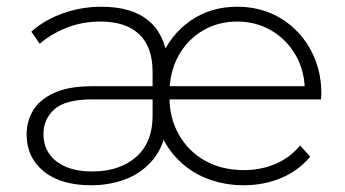

<svg xmlns="http://www.w3.org/2000/svg" viewBox="-20 -546 1023 570"><path d="M251 4Q160 4 109.5 -37.5Q59 -79 59 -147Q59 -185 77.5 -217Q96 -249 139 -269.5Q182 -290 254 -290H443V-251H255Q174 -251 141.5 -221.5Q109 -192 109 -148Q109 -97 147.5 -67Q186 -37 254 -37Q335 -37 384 -80Q433 -123 433 -202V-333Q433 -406 393.5 -444Q354 -482 278 -482Q224 -482 177.5 -463.5Q131 -445 98 -416L73 -452Q112 -487 167 -506.5Q222 -526 281 -526Q370 -526 419.5 -486Q469 -446 478 -366L458 -374Q486 -443 545.5 -484.5Q605 -526 684 -526Q738 -526 783 -507Q828 -488 862 -453Q896 -418 915 -371Q934 -324 934 -267Q934 -262 933.5 -258.5Q933 -255 933 -251H473V-290H906L885 -269Q886 -333 858.5 -381Q831 -429 785.5 -455.5Q740 -482 684 -482Q628 -482 582.5 -455.5Q537 -429 510 -380.5Q483 -332 483 -268V-259Q483 -195 511.5 -145.5Q540 -96 589.5 -68.5Q639 -41 704 -41Q754 -41 797 -59Q840 -77 871 -114L901 -81Q866 -39 814.5 -17.5Q763 4 703 4Q645 4 593 -16.5Q541 -37 502.5 -78.5Q464 -120 444 -183L476 -182Q469 -114 435.5 -73.5Q402 -33 354 -14.5Q306 4 251 4Z"/></svg>

Font: Montserrat Thin Light
Style: Regular
Weight: 300
Version: Version 9.000